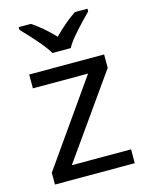

<svg xmlns="http://www.w3.org/2000/svg" viewBox="-116 -838 701 911"><g transform="rotate(-15 235.0 -383.0)"><path d="M431 0H39V-58L327 -468H56V-536H424V-470L140 -68H431ZM189 -606Q176 -629 154 -655.5Q132 -682 108 -708Q84 -734 66 -753V-766H126Q152 -749 180 -725Q208 -701 233 -674Q260 -701 288 -725Q316 -749 342 -766H404V-753Q385 -734 360.5 -708Q336 -682 313.5 -655.5Q291 -629 279 -606Z"/></g></svg>

Font: Noto Sans Ol Chiki
Style: Regular
Weight: 400
Designer: Monotype Design Team, Lewis McGuffie
Foundry: Monotype Imaging Inc.
Version: Version 2.003